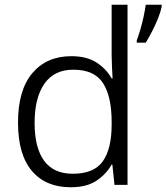

<svg xmlns="http://www.w3.org/2000/svg" viewBox="-20 -780 702 810"><path d="M278 10Q173 10 114.5 -59Q56 -128 56 -263Q56 -400 116.5 -471.5Q177 -543 281 -543Q346 -543 387.5 -516Q429 -489 451 -449H455Q454 -469 452.5 -497Q451 -525 451 -545V-760H518V0H463L454 -86H451Q429 -46 387.5 -18Q346 10 278 10ZM287 -47Q377 -47 414 -100Q451 -153 451 -254V-266Q451 -373 414.5 -429.5Q378 -486 289 -486Q209 -486 167.5 -427Q126 -368 126 -261Q126 -157 166 -102Q206 -47 287 -47ZM662 -752Q658 -731 647.5 -704.5Q637 -678 623 -650.5Q609 -623 595 -600H557V-610Q564 -628 572 -655Q580 -682 586 -710.5Q592 -739 595 -760H662Z"/></svg>

Font: Noto Sans Syriac Eastern Light
Style: Regular
Weight: 300
Designer: Patrick Giasson and the Monotype Design Team
Foundry: Monotype Imaging Inc.
Version: Version 3.001